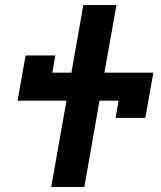

<svg xmlns="http://www.w3.org/2000/svg" viewBox="-20 -745 640 765"><path d="M245 -344H50L82 -524H200.5L188.5 -455.5H264.5L312 -725H444L396 -455.5H591L559 -275.5H440.5L452.5 -344H376.5L316 0H184Z"/></svg>

Font: JuliaMono ExtraBold
Style: Italic
Weight: 800
Italic angle: -9°
Monospace: yes
Designer: cormullion
Foundry: corm
Version: Version 0.057; ttfautohint (v1.8.4)